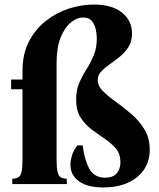

<svg xmlns="http://www.w3.org/2000/svg" viewBox="-20 -810 701 845"><path d="M29 -417V-460H79V-498Q79 -572 107 -626.5Q135 -681 181 -717.5Q227 -754 282.5 -772Q338 -790 393 -790Q473 -790 517 -754.5Q561 -719 561 -663Q561 -628 545.5 -603.5Q530 -579 508 -561Q486 -543 463.5 -527.5Q441 -512 425.5 -495.5Q410 -479 410 -458Q410 -432 433 -409Q456 -386 490.5 -361.5Q525 -337 559 -307.5Q593 -278 616 -240Q639 -202 639 -151Q639 -100 613 -62.5Q587 -25 541 -5Q495 15 435 15Q365 15 327.5 -12Q290 -39 290 -86Q290 -103 296.5 -125.5Q303 -148 321 -170H344Q351 -109 372.5 -68.5Q394 -28 443 -28Q477 -28 493.5 -47Q510 -66 510 -96Q510 -132 490.5 -155.5Q471 -179 442 -198.5Q413 -218 383.5 -240Q354 -262 334.5 -293Q315 -324 315 -372Q315 -413 328.5 -444.5Q342 -476 360.5 -505Q379 -534 392.5 -566.5Q406 -599 406 -641Q406 -659 401.5 -680.5Q397 -702 384.5 -717.5Q372 -733 346 -733Q318 -733 291 -710.5Q264 -688 246.5 -644Q229 -600 229 -533V-110Q229 -73 233 -54.5Q237 -36 247 -30Q257 -24 274 -23V0H34V-23Q51 -24 61 -30Q71 -36 75 -54.5Q79 -73 79 -110V-417Z"/></svg>

Font: Bona Nova SC
Style: Bold
Weight: 700
Designer: Mateusz Machalski
Foundry: Capitalics
Version: Version 4.001; ttfautohint (v1.8.4.7-5d5b)